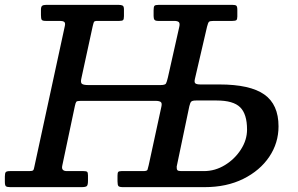

<svg xmlns="http://www.w3.org/2000/svg" viewBox="-58 -770 1226 790"><path d="M323.5 -662.5 277 -448.5Q272.5 -430 279.2 -425Q286 -420 305.5 -420H602Q621.5 -420 625 -426.5Q628.5 -433 633 -452L679.5 -659Q683 -673.5 678 -678.8Q673 -684 658 -684H592.5Q581 -684 577.5 -688.8Q574 -693.5 574 -704V-727.5Q574 -742 577.5 -746Q581 -750 595 -750H898Q910.5 -750 914.5 -746.5Q918.5 -743 918.5 -729.5V-702Q918.5 -690.5 914.5 -687.2Q910.5 -684 898.5 -684H822Q805.5 -684 801.8 -680.2Q798 -676.5 794 -660.5L744 -445.5Q740.5 -431 746 -426.8Q751.5 -422.5 767 -422.5H844.5Q971 -422.5 1029.5 -381.2Q1088 -340 1088 -250Q1088 -181.5 1049.8 -124.8Q1011.5 -68 943 -34Q874.5 0 784 0H448.5Q433.5 0 429.5 -4.2Q425.5 -8.5 425.5 -24V-47.5Q425.5 -58.5 428.2 -62.2Q431 -66 441.5 -66H532Q547 -66 549 -71.8Q551 -77.5 554 -91L606 -331Q609.5 -346 603.2 -350.5Q597 -355 582 -355H274Q259 -355 256 -351.2Q253 -347.5 250 -333.5L198 -87.5Q193.5 -66 217.5 -66H286Q297 -66 300.5 -63Q304 -60 304 -48.5V-26Q304 -8.5 299 -4.2Q294 0 277 0H-15.5Q-29.5 0 -33.8 -3.8Q-38 -7.5 -38 -22V-43.5Q-38 -57.5 -34.2 -61.8Q-30.5 -66 -17 -66H61.5Q74.5 -66 78 -69Q81.5 -72 83.5 -84.5L209 -664Q211.5 -676 206 -680Q200.5 -684 188.5 -684H130Q116.5 -684 113.5 -688.8Q110.5 -693.5 110.5 -708V-729.5Q110.5 -742.5 115.5 -746.2Q120.5 -750 132.5 -750H429.5Q441 -750 446.5 -747Q452 -744 452 -731.5V-703.5Q452 -691 448.5 -687.5Q445 -684 433 -684H343.5Q330.5 -684 328.5 -679.5Q326.5 -675 323.5 -662.5ZM781 -66Q827 -66 867.5 -90.8Q908 -115.5 933.2 -154.8Q958.5 -194 958.5 -237Q958.5 -300.5 930.2 -328.5Q902 -356.5 833.5 -356.5H749Q734 -356.5 729.2 -352.2Q724.5 -348 721 -333L669 -84.5Q668.5 -73.5 672 -69.8Q675.5 -66 687.5 -66Z"/></svg>

Font: Besley* Medium
Style: Italic
Weight: 500
Italic angle: -13°
Designer: Owen Earl
Foundry: indestructible type*
Version: Version 3.000; ttfautohint (v1.8.3)